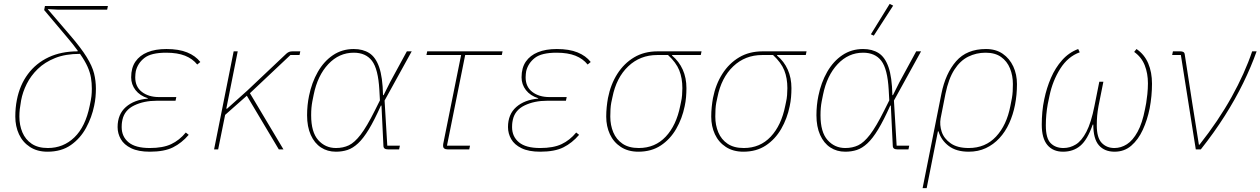

<svg xmlns="http://www.w3.org/2000/svg" viewBox="-20 -771 6506 991"><path d="M533 -721H281L227 -724V-723L341 -590Q398 -524 427 -477Q456 -430 465.5 -392Q475 -354 475 -313Q475 -292 473 -270Q471 -248 466 -225Q454 -166 424.5 -111.5Q395 -57 346 -22.5Q297 12 225 12Q172 12 134.5 -12.5Q97 -37 78 -78Q59 -119 59 -169Q59 -192 61 -213.5Q63 -235 67 -255Q82 -332 124 -388.5Q166 -445 231 -475.5Q296 -506 381 -506V-527L386 -503Q371 -524 356.5 -542Q342 -560 326 -579L208 -719L212 -740H537ZM454 -313Q454 -343 449.5 -370Q445 -397 432 -426.5Q419 -456 393 -493Q318 -493 264.5 -471.5Q211 -450 175 -415Q139 -380 118 -338Q97 -296 89 -253Q84 -225 82 -207Q80 -189 80 -169Q80 -125 95.5 -88Q111 -51 143.5 -29Q176 -7 227 -7Q307 -7 364 -62Q421 -117 443 -225Q450 -257 452 -274.5Q454 -292 454 -313Z M939 -87 954 -75Q918 -33 873 -10.5Q828 12 753 12Q694 12 657 -6Q620 -24 603.5 -53Q587 -82 587 -115Q587 -181 629.5 -218.5Q672 -256 743 -262V-264Q702 -277 679.5 -306Q657 -335 657 -372Q657 -421 679 -453Q701 -485 741.5 -501.5Q782 -518 839 -518Q903 -518 946 -500.5Q989 -483 1014 -451L998 -438Q974 -468 935 -483.5Q896 -499 838 -499Q760 -499 725.5 -472Q691 -445 681 -404Q680 -397 679 -389.5Q678 -382 678 -372Q678 -323 712.5 -296.5Q747 -270 801 -270H890L886 -251H789Q723 -251 673 -227Q623 -203 612 -153Q609 -139 608.5 -130Q608 -121 608 -115Q608 -66 643.5 -36.5Q679 -7 753 -7Q821 -7 863.5 -27Q906 -47 939 -87Z M1419 0 1254 -277 1142 -178 1106 0H1085L1186 -506H1207L1148 -210H1152L1257 -304L1458 -494Q1466 -501 1473 -503.5Q1480 -506 1490 -506H1530L1526 -487H1479L1270 -290L1443 0Z M2044 -19 2040 0H1982Q1971 0 1965 -4.5Q1959 -9 1959 -19L1949 -226H1946Q1912 -150 1883.5 -103Q1855 -56 1828 -31Q1801 -6 1773.5 3Q1746 12 1714 12Q1670 12 1636.5 -10Q1603 -32 1584 -74.5Q1565 -117 1565 -176Q1565 -202 1567.5 -227Q1570 -252 1575 -276Q1589 -345 1620.5 -400Q1652 -455 1699 -486.5Q1746 -518 1806 -518Q1853 -518 1886 -497Q1919 -476 1937 -424.5Q1955 -373 1957 -280H1960L1993 -346L2080 -506H2105L1965 -252L1979 -19ZM1714 -7Q1751 -7 1780.5 -21Q1810 -35 1841.5 -76Q1873 -117 1914 -199L1941 -253L1938 -307Q1932 -415 1900 -457Q1868 -499 1806 -499Q1730 -499 1674.5 -440Q1619 -381 1599 -282L1592 -247Q1589 -231 1587.5 -214Q1586 -197 1586 -176Q1586 -89 1622.5 -48Q1659 -7 1714 -7Z M2402 0H2290Q2279 0 2273 -4.5Q2267 -9 2267 -19Q2267 -24 2267.5 -27.5Q2268 -31 2269 -35L2360 -487H2181L2185 -506H2574L2570 -487H2381L2287 -19H2406Z M2954 -87 2969 -75Q2933 -33 2888 -10.5Q2843 12 2768 12Q2709 12 2672 -6Q2635 -24 2618.5 -53Q2602 -82 2602 -115Q2602 -181 2644.5 -218.5Q2687 -256 2758 -262V-264Q2717 -277 2694.5 -306Q2672 -335 2672 -372Q2672 -421 2694 -453Q2716 -485 2756.5 -501.5Q2797 -518 2854 -518Q2918 -518 2961 -500.5Q3004 -483 3029 -451L3013 -438Q2989 -468 2950 -483.5Q2911 -499 2853 -499Q2775 -499 2740.5 -472Q2706 -445 2696 -404Q2695 -397 2694 -389.5Q2693 -382 2693 -372Q2693 -323 2727.5 -296.5Q2762 -270 2816 -270H2905L2901 -251H2804Q2738 -251 2688 -227Q2638 -203 2627 -153Q2624 -139 2623.5 -130Q2623 -121 2623 -115Q2623 -66 2658.5 -36.5Q2694 -7 2768 -7Q2836 -7 2878.5 -27Q2921 -47 2954 -87Z M3597 -487H3449V-484Q3485 -454 3504 -411.5Q3523 -369 3523 -316Q3523 -293 3521 -269.5Q3519 -246 3514 -223Q3501 -159 3470 -105.5Q3439 -52 3390.5 -20Q3342 12 3275 12Q3222 12 3184.5 -12.5Q3147 -37 3128 -78Q3109 -119 3109 -169Q3109 -194 3111.5 -218.5Q3114 -243 3118 -265Q3132 -336 3166.5 -390Q3201 -444 3253 -475Q3305 -506 3374 -506H3601ZM3428 -487H3372Q3284 -487 3222.5 -428.5Q3161 -370 3141 -269L3135 -241Q3132 -225 3131 -207Q3130 -189 3130 -169Q3130 -125 3145.5 -88Q3161 -51 3193.5 -29Q3226 -7 3277 -7Q3361 -7 3416 -65.5Q3471 -124 3491 -225L3495 -244Q3499 -261 3500.5 -280Q3502 -299 3502 -316Q3502 -368 3486 -408Q3470 -448 3428 -487Z M4139 -487H3991V-484Q4027 -454 4046 -411.5Q4065 -369 4065 -316Q4065 -293 4063 -269.5Q4061 -246 4056 -223Q4043 -159 4012 -105.5Q3981 -52 3932.5 -20Q3884 12 3817 12Q3764 12 3726.5 -12.5Q3689 -37 3670 -78Q3651 -119 3651 -169Q3651 -194 3653.5 -218.5Q3656 -243 3660 -265Q3674 -336 3708.5 -390Q3743 -444 3795 -475Q3847 -506 3916 -506H4143ZM3970 -487H3914Q3826 -487 3764.5 -428.5Q3703 -370 3683 -269L3677 -241Q3674 -225 3673 -207Q3672 -189 3672 -169Q3672 -125 3687.5 -88Q3703 -51 3735.5 -29Q3768 -7 3819 -7Q3903 -7 3958 -65.5Q4013 -124 4033 -225L4037 -244Q4041 -261 4042.5 -280Q4044 -299 4044 -316Q4044 -368 4028 -408Q4012 -448 3970 -487Z M4673 -19 4669 0H4611Q4600 0 4594 -4.5Q4588 -9 4588 -19L4578 -226H4575Q4541 -150 4512.5 -103Q4484 -56 4457 -31Q4430 -6 4402.5 3Q4375 12 4343 12Q4299 12 4265.5 -10Q4232 -32 4213 -74.5Q4194 -117 4194 -176Q4194 -202 4196.5 -227Q4199 -252 4204 -276Q4218 -345 4249.5 -400Q4281 -455 4328 -486.5Q4375 -518 4435 -518Q4482 -518 4515 -497Q4548 -476 4566 -424.5Q4584 -373 4586 -280H4589L4622 -346L4709 -506H4734L4594 -252L4608 -19ZM4343 -7Q4380 -7 4409.5 -21Q4439 -35 4470.5 -76Q4502 -117 4543 -199L4570 -253L4567 -307Q4561 -415 4529 -457Q4497 -499 4435 -499Q4359 -499 4303.5 -440Q4248 -381 4228 -282L4221 -247Q4218 -231 4216.5 -214Q4215 -197 4215 -176Q4215 -89 4251.5 -48Q4288 -7 4343 -7ZM4590 -742 4490 -587 4475 -594 4572 -751Z M4742 200 4839 -287Q4860 -392 4915 -455Q4970 -518 5069 -518Q5120 -518 5155.5 -493.5Q5191 -469 5210 -428Q5229 -387 5229 -337Q5229 -309 5226.5 -282.5Q5224 -256 5219 -230Q5209 -179 5189 -135Q5169 -91 5138.5 -58Q5108 -25 5068.5 -6.5Q5029 12 4980 12Q4916 12 4877 -17.5Q4838 -47 4824 -93H4821L4763 200ZM4980 -7Q5066 -7 5121 -66Q5176 -125 5195 -224L5203 -265Q5206 -282 5207 -300Q5208 -318 5208 -337Q5208 -381 5193 -418Q5178 -455 5147 -477Q5116 -499 5067 -499Q5019 -499 4977.5 -478.5Q4936 -458 4906 -411.5Q4876 -365 4860 -287L4835 -160Q4829 -126 4840.5 -91Q4852 -56 4886.5 -31.5Q4921 -7 4980 -7Z M5675 -349 5650 -224Q5645 -197 5643 -174Q5641 -151 5641 -124Q5641 -60 5666.5 -33.5Q5692 -7 5732 -7Q5766 -7 5796.5 -26.5Q5827 -46 5851.5 -90.5Q5876 -135 5890 -208L5896 -239Q5899 -256 5902 -285Q5905 -314 5905 -341Q5905 -392 5888.5 -434Q5872 -476 5834 -503L5846 -518Q5887 -490 5906.5 -444Q5926 -398 5926 -339Q5926 -308 5923 -276Q5920 -244 5914 -212Q5902 -152 5878.5 -101Q5855 -50 5819 -19Q5783 12 5733 12Q5681 12 5652 -21Q5623 -54 5623 -128H5620Q5593 -50 5556.5 -19Q5520 12 5467 12Q5415 12 5386 -22.5Q5357 -57 5357 -128Q5357 -160 5360 -193.5Q5363 -227 5370 -259Q5382 -317 5404.5 -369Q5427 -421 5462 -460.5Q5497 -500 5545 -518L5553 -501Q5492 -479 5452.5 -416.5Q5413 -354 5397 -277L5388 -234Q5383 -207 5380.5 -179Q5378 -151 5378 -124Q5378 -57 5403 -32Q5428 -7 5469 -7Q5503 -7 5533 -25.5Q5563 -44 5587.5 -91Q5612 -138 5629 -224L5654 -349Z M6178 0H6152L6075 -487H6030L6034 -506H6072Q6082 -506 6088 -502.5Q6094 -499 6095 -490L6134 -238L6168 -24H6171Q6269 -148 6337 -270.5Q6405 -393 6443 -506H6466Q6438 -427 6397 -343Q6356 -259 6301.5 -173Q6247 -87 6178 0Z"/></svg>

Font: IBM Plex Sans Thin
Style: Italic
Weight: 250
Italic angle: -11.31°
Designer: Mike Abbink, Paul van der Laan, Pieter van Rosmalen
Foundry: Bold Monday
Version: Version 3.201